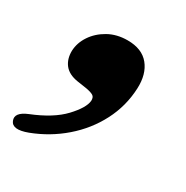

<svg xmlns="http://www.w3.org/2000/svg" viewBox="-119 -247 498 515"><g transform="rotate(30 130.0 11.0)"><path d="M74.5 -3Q46.5 -7.5 33.2 -24.2Q20 -41 20.5 -66.5Q21.5 -91.5 36.5 -114Q51.5 -136.5 77.2 -151Q103 -165.5 136.5 -165.5Q181 -165.5 203 -138.5Q225 -111.5 223 -66.5Q220.5 -10.5 195.2 38.2Q170 87 127.2 124Q84.5 161 30.5 181.5Q-13.5 198 -22.5 175.5Q-31.5 153.5 5 138.5Q67.5 113.5 99 80Q130.5 46.5 132.5 24Q133 13 126.8 8.8Q120.5 4.5 104.5 1.5Z"/></g></svg>

Font: Fraunces 72pt Soft
Style: Bold Italic
Weight: 700
Italic angle: -16°
Version: Version 1.000;[b76b70a41]